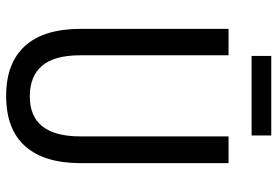

<svg xmlns="http://www.w3.org/2000/svg" viewBox="-159 -734 903 625"><g transform="rotate(90 292.5 -421.5)"><path d="M511 -232Q511 -114 456 -52Q401 10 292 10Q185 10 129.5 -51.5Q74 -113 74 -232V-714H160V-231Q160 -147 194 -107Q228 -67 294 -67Q424 -67 424 -232V-714H511ZM421 -853V-789H162V-853Z"/></g></svg>

Font: Noto Sans Myanmar Condensed
Style: Regular
Weight: 400
Width: 3
Designer: Monotype Design Team
Foundry: Monotype Imaging Inc.
Version: Version 2.107; ttfautohint (v1.8.4.7-5d5b)